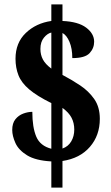

<svg xmlns="http://www.w3.org/2000/svg" viewBox="-20 -780 506 879"><path d="M215 -41Q143 -45 104 -69Q65 -93 50.5 -125.5Q36 -158 36 -185Q36 -216 50.5 -234Q65 -252 86.5 -260Q108 -268 128 -268Q128 -197 146 -154.5Q164 -112 215 -99V-308Q150 -340 114 -370.5Q78 -401 64.5 -435.5Q51 -470 51 -511Q51 -584 98 -629Q145 -674 215 -684V-760H266V-684Q338 -681 374.5 -653.5Q411 -626 411 -589Q411 -559 390 -536.5Q369 -514 311 -514Q311 -558 298 -588.5Q285 -619 266 -629V-437Q308 -415 347 -389Q386 -363 411.5 -326.5Q437 -290 437 -236Q437 -160 391.5 -107.5Q346 -55 266 -43V79H215ZM215 -631Q197 -627 181 -607.5Q165 -588 165 -556Q165 -529 176.5 -507.5Q188 -486 215 -466ZM266 -100Q292 -109 306 -132.5Q320 -156 320 -187Q320 -217 307.5 -241Q295 -265 266 -286Z"/></svg>

Font: Noto Serif Thai ExtraCondensed Black
Style: Regular
Weight: 900
Width: 2
Designer: Monotype Design Team
Foundry: Monotype Imaging Inc.
Version: Version 2.002; ttfautohint (v1.8.4.7-5d5b)